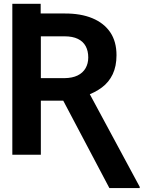

<svg xmlns="http://www.w3.org/2000/svg" viewBox="-20 -797 783 989"><path d="M43.5 -678.2V-777.3H189.5V-678.2ZM43.5 -727.5H312.5Q396 -728 455.8 -703.1Q515.6 -678.2 547.9 -630.6Q580.1 -583 580.1 -512.7Q580.1 -455.6 560.5 -414.6Q541 -373.5 505.1 -346.7Q469.2 -319.8 420.4 -303.2L374.5 -278.3H142.1L141.6 -394.5H312.5Q352.5 -395 379.6 -408.2Q406.7 -421.4 420.7 -445.6Q434.6 -469.7 434.6 -501Q434.6 -534.7 421.4 -559.1Q408.2 -583.5 381.1 -596.7Q354 -609.9 312.5 -609.9H190.4V0H43.5ZM543.5 171.9 284.7 -318.4H439L699.7 165.5V171.9Z"/></svg>

Font: Inter Cardless Tabular Bold
Style: Bold
Weight: 700
Designer: Rasmus Andersson
Foundry: rsms
Version: Version 4.000;git-4fc901f